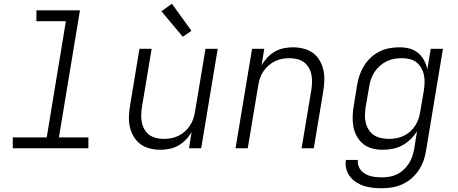

<svg xmlns="http://www.w3.org/2000/svg" viewBox="-20 -790 2440 1023"><path d="M48 0V-58H229L331 -677H174V-735H406L294 -58H451V0Z M835 8Q806 8 778 1Q750 -6 728.5 -22Q707 -38 692.5 -62Q678 -86 672 -113Q666 -140 667 -169.5Q668 -199 673 -228L723 -530H788L736 -218Q733 -198 732.5 -177Q732 -156 736 -136.5Q740 -117 750 -100Q760 -83 775.5 -71.5Q791 -60 811 -55Q831 -50 852 -50Q852 -50 852.5 -50Q853 -50 853 -50Q872 -50 891.5 -53.5Q911 -57 930 -66Q949 -75 964.5 -89Q980 -103 991.5 -120Q1003 -137 1009.5 -156Q1016 -175 1019 -195L1075 -530H1140L1052 0H987L1001 -87Q989 -65 970.5 -46Q952 -27 930 -14.5Q908 -2 883.5 3Q859 8 835 8ZM954 -594 840 -730 896 -770 1000 -626Z M1235 0 1323 -530H1388L1374 -443Q1387 -465 1405 -484Q1423 -503 1445 -515.5Q1467 -528 1491.5 -533Q1516 -538 1540 -538Q1569 -538 1597 -531Q1625 -524 1647 -508Q1669 -492 1683 -468Q1697 -444 1703 -417Q1709 -390 1708 -360.5Q1707 -331 1702 -302L1652 0H1587L1639 -312Q1642 -332 1642.5 -353Q1643 -374 1639 -393.5Q1635 -413 1625 -430Q1615 -447 1599.5 -458.5Q1584 -470 1564 -475Q1544 -480 1523 -480Q1523 -480 1523 -480Q1523 -480 1523 -480Q1503 -480 1483.5 -476.5Q1464 -473 1445.5 -464Q1427 -455 1411 -441Q1395 -427 1383.5 -410Q1372 -393 1365.5 -374Q1359 -355 1356 -335L1300 0Z M2015 213Q1991 213 1967 210.5Q1943 208 1920.5 201Q1898 194 1878.5 181.5Q1859 169 1845 151Q1831 133 1825 109.5Q1819 86 1823 62H1887Q1885 78 1889.5 92.5Q1894 107 1903.5 118Q1913 129 1926 136.5Q1939 144 1953.5 148Q1968 152 1984 153.5Q2000 155 2015 155Q2035 155 2055.5 151.5Q2076 148 2095.5 138.5Q2115 129 2131 114Q2147 99 2158.5 81Q2170 63 2176.5 43.5Q2183 24 2187 3L2202 -91Q2188 -68 2167.5 -48Q2147 -28 2122.5 -15Q2098 -2 2071.5 3Q2045 8 2019 8Q1990 8 1963 1Q1936 -6 1915 -23Q1894 -40 1881 -64Q1868 -88 1863 -115Q1858 -142 1859 -170.5Q1860 -199 1865 -228L1883 -338Q1887 -364 1896 -390Q1905 -416 1920 -440Q1935 -464 1956 -483.5Q1977 -503 2002 -515.5Q2027 -528 2054 -533Q2081 -538 2107 -538Q2135 -538 2161 -531.5Q2187 -525 2207 -508.5Q2227 -492 2239 -469.5Q2251 -447 2257 -421L2275 -530H2340L2250 13Q2246 40 2236.5 66.5Q2227 93 2211 117Q2195 141 2172.5 160.5Q2150 180 2123.5 192Q2097 204 2069.5 208.5Q2042 213 2015 213ZM2052 -50Q2052 -50 2052 -50Q2052 -50 2052 -50Q2072 -50 2091.5 -53.5Q2111 -57 2129.5 -65.5Q2148 -74 2164 -88Q2180 -102 2191.5 -119.5Q2203 -137 2209.5 -156Q2216 -175 2219 -195L2238 -305Q2241 -326 2242 -347.5Q2243 -369 2239 -389Q2235 -409 2225 -427Q2215 -445 2199.5 -457.5Q2184 -470 2163.5 -475Q2143 -480 2122 -480Q2101 -480 2080.5 -476.5Q2060 -473 2040.5 -463.5Q2021 -454 2004.5 -439.5Q1988 -425 1976 -407Q1964 -389 1957 -369Q1950 -349 1947 -328L1928 -218Q1925 -197 1924.5 -175.5Q1924 -154 1929 -134.5Q1934 -115 1945 -98Q1956 -81 1972.5 -70Q1989 -59 2010 -54.5Q2031 -50 2052 -50Z"/></svg>

Font: Iosevka Curly LtExObl
Style: Regular
Weight: 300
Width: 7
Italic angle: -9°
Monospace: yes
Designer: Belleve Invis
Foundry: Belleve Invis
Version: Version 11.1.0; ttfautohint (v1.8.3)